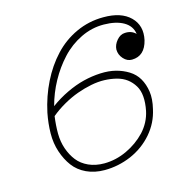

<svg xmlns="http://www.w3.org/2000/svg" viewBox="-94 -696 788 800"><g transform="rotate(-15 300.0 -295.5)"><path d="M419.9 -603.5Q496.6 -604 535.6 -565.7Q574.7 -527.3 561.5 -466.8Q545.9 -402.8 490.7 -401.9Q469.7 -401.4 453.9 -419.2Q438 -437 438 -459.5Q439 -480 454.6 -498.3Q470.2 -516.6 489.7 -517.1Q518.1 -519 536.6 -500.5Q531.7 -535.6 499.3 -554.4Q466.8 -573.2 414.1 -573.7Q362.3 -574.2 314.5 -551Q266.6 -527.8 230.2 -488.5Q193.8 -449.2 167.2 -400.6Q140.6 -352.1 126.5 -298.8Q161.1 -324.2 199.5 -342.5Q237.8 -360.8 274.4 -369.9Q311 -378.9 347.2 -380.6Q383.3 -382.3 413.1 -374.8Q442.9 -367.2 467.8 -351.8Q492.7 -336.4 507.1 -311.8Q521.5 -287.1 526.4 -254.6Q531.2 -222.2 521 -180.2Q508.8 -123.5 470.7 -79.3Q432.6 -35.2 377 -10.7Q320.8 13.2 261.7 13.2Q218.3 13.2 183.8 -2.9Q149.4 -19 128.4 -47.1Q107.4 -75.2 95 -112.5Q82.5 -149.9 83 -192.4Q83.5 -234.9 92.3 -279.8Q106.9 -347.7 136 -406Q165 -464.4 206.1 -508.5Q247.1 -552.7 302.2 -578.1Q357.4 -603.5 419.9 -603.5ZM491.2 -180.2Q498 -213.9 495.8 -241.2Q493.7 -268.6 481.7 -288.3Q469.7 -308.1 451.7 -321.8Q433.6 -335.4 408.9 -341.8Q384.3 -348.1 356.9 -349.1Q329.6 -350.1 298.8 -344Q268.1 -337.9 237.5 -326.9Q207 -315.9 176 -298.3Q145 -280.8 117.7 -258.3Q112.3 -219.7 112.5 -184.1Q112.8 -148.4 123.5 -117.7Q134.3 -86.9 152.3 -64Q170.4 -41 200 -27.6Q229.5 -14.2 267.6 -14.2Q317.9 -14.6 365 -36.6Q412.1 -58.6 446.8 -95.2Q481 -132.3 491.2 -180.2Z"/></g></svg>

Font: Compagnon Light Italic
Style: Regular
Weight: 400
Italic angle: -12°
Designer: Valentin Papon
Foundry: Velvetyne Type Foundry
Version: Version 1.000;PS 001.000;hotconv 1.0.88;makeotf.lib2.5.64775